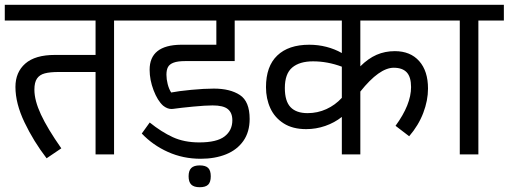

<svg xmlns="http://www.w3.org/2000/svg" viewBox="-27 -636 2096 791"><path d="M548.3 -551.3H442.9V0H366.7V-339.4H215.3Q178.7 -339.4 157.5 -333.7Q136.2 -328.1 125.5 -312.5Q114.7 -296.9 114.7 -266.6Q114.7 -222.2 141.6 -164.3Q168.5 -106.4 225.6 -24.9L165 16.1Q111.3 -53.7 74 -131.8Q36.6 -210 36.6 -277.8Q36.6 -338.4 77.1 -374Q117.7 -409.7 199.2 -409.7H366.7V-551.3H-7.3V-616.2H548.3Z M658.7 -328.1Q658.7 -309.6 663.8 -289.6Q668.9 -269.5 678.2 -254.9Q707 -260.7 761 -265.9Q814.9 -271 854 -271Q920.9 -271 961.2 -244.6Q1001.5 -218.3 1001.5 -146Q1001.5 -92.3 975.6 -55.4Q949.7 -18.6 904.1 -0.2Q858.4 18.1 799.8 18.1Q727.5 18.1 665.3 -9.8Q603 -37.6 557.1 -85.9L589.8 -131.3Q638.2 -92.3 685.1 -70.8Q731.9 -49.3 793.9 -49.3Q866.2 -49.3 898.2 -74Q930.2 -98.6 930.2 -140.6Q930.2 -171.4 911.6 -186.5Q893.1 -201.7 849.1 -201.7Q819.8 -201.7 768.6 -196.8Q717.3 -191.9 686.5 -187.5Q684.1 -187 679.2 -187Q662.1 -187 645 -200.7Q622.1 -221.2 605.7 -264.2Q589.4 -307.1 589.4 -348.6Q589.4 -450.2 718.3 -451.7H864.3V-551.3H533.7V-616.2H1042V-551.3H939.9V-384.3H735.4Q705.1 -384.3 688.2 -377.9Q671.4 -371.6 665 -359.6Q658.7 -347.7 658.7 -328.1Z M841.3 90.3Q841.3 114.3 830.6 124.8Q819.8 135.3 795.9 135.3Q772 135.3 761 124.5Q750 113.8 750 90.3Q750 66.9 761 56.2Q772 45.4 795.9 45.4Q819.8 45.4 830.6 55.9Q841.3 66.4 841.3 90.3Z M1457.5 -551.3V-362.8Q1489.7 -395 1524.4 -410.2Q1559.1 -425.3 1599.6 -425.3Q1663.6 -425.3 1700 -384.3Q1736.3 -343.3 1736.3 -271Q1736.3 -222.2 1716.8 -170.9Q1697.3 -119.6 1658.7 -74.7L1602.5 -117.7Q1666.5 -205.1 1666.5 -277.3Q1666.5 -318.8 1648.7 -337.9Q1630.9 -356.9 1595.2 -356.9Q1535.6 -356.9 1457.5 -258.8V0H1381.3V-154.3Q1351.1 -130.4 1313 -117.2Q1274.9 -104 1234.4 -104Q1178.7 -104 1141.6 -127.7Q1104.5 -151.4 1086.7 -190.4Q1068.8 -229.5 1068.8 -276.9Q1068.8 -362.8 1115.2 -407.2Q1161.6 -451.7 1247.1 -451.7Q1283.7 -451.7 1317.9 -442.9Q1352.1 -434.1 1381.3 -417.5V-551.3H1027.3V-616.2H1776.9V-551.3ZM1381.3 -232.9V-361.3Q1322.3 -383.3 1262.7 -383.3Q1207 -383.3 1176.8 -357.7Q1146.5 -332 1146.5 -273.4Q1146.5 -219.2 1169.9 -194.6Q1193.4 -169.9 1240.2 -169.9Q1281.2 -169.9 1317.6 -186.5Q1354 -203.1 1381.3 -232.9Z M2048.8 -551.3H1943.8V0H1867.2V-551.3H1762.2V-616.2H2048.8Z"/></svg>

Font: Varta
Style: Regular
Weight: 400
Designer: Joana Correia, Viktoriya Grabowska, Eben Sorkin
Foundry: Sorkin Type
Version: Version 1.003; ttfautohint (v1.3) -l 8 -r 24 -G 200 -x 12 -H